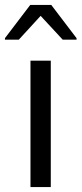

<svg xmlns="http://www.w3.org/2000/svg" viewBox="-37 -755 329 775"><path d="M86 0V-510H168V0ZM-17 -595V-601L85 -735H170L272 -601V-595H216L127 -691L39 -595Z"/></svg>

Font: Saira
Style: Regular
Weight: 400
Designer: Hector Gatti with collaboration of the Omnibus-Type team
Foundry: Omnibus-Type
Version: Version 1.100; ttfautohint (v1.8.3)